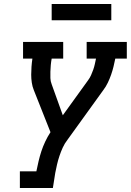

<svg xmlns="http://www.w3.org/2000/svg" viewBox="-20 -946 658 966"><path d="M80 0V-84H163Q168 -109 174 -134.5Q180 -160 188 -184.5Q196 -209 207.5 -233.5Q219 -258 234 -281L150 -493Q143 -510 140 -530Q137 -550 137 -570Q137 -590 138.5 -610.5Q140 -631 143 -651H96V-735H298V-651H240Q237 -635 235.5 -618.5Q234 -602 233.5 -585.5Q233 -569 233.5 -553Q234 -537 240 -522L296 -366L423 -542Q432 -554 438 -567.5Q444 -581 449 -595Q454 -609 457 -623Q460 -637 463 -651H416V-735H618V-651H560Q556 -631 551 -610.5Q546 -590 539 -570Q532 -550 522.5 -530Q513 -510 500 -493L319 -242Q305 -224 295.5 -203Q286 -182 279 -161Q272 -140 267 -118.5Q262 -97 258 -76L246 0ZM540 -844H240V-926H540Z"/></svg>

Font: Iosevka Curly Slab MdEx
Style: Italic
Weight: 500
Width: 7
Italic angle: -9°
Monospace: yes
Designer: Belleve Invis
Foundry: Belleve Invis
Version: Version 11.0.0; ttfautohint (v1.8.3)